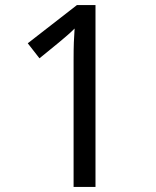

<svg xmlns="http://www.w3.org/2000/svg" viewBox="-20 -734 612 754"><path d="M355 0H269V-499Q269 -542 270 -568Q271 -594 273 -622Q257 -606 244 -595Q231 -584 211 -567L135 -505L89 -564L282 -714H355Z"/></svg>

Font: Noto Sans Chorasmian
Style: Regular
Weight: 400
Designer: Federico Parra Barrios
Foundry: Google LLC
Version: Version 1.004; ttfautohint (v1.8.4.7-5d5b)